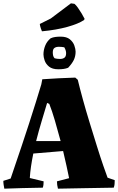

<svg xmlns="http://www.w3.org/2000/svg" viewBox="-20 -1127 709 1153"><path d="M6 6Q4 -4 2 -16.5Q0 -29 0 -41L44 -55Q53 -82 70.5 -133.5Q88 -185 110 -250Q132 -315 154 -383.5Q176 -452 195.5 -514Q215 -576 228 -620L234 -651Q281 -654 333.5 -657Q386 -660 432 -661L447 -648Q459 -598 477.5 -530.5Q496 -463 518.5 -390Q541 -317 562 -249.5Q583 -182 600.5 -131.5Q618 -81 626 -60L669 -45Q669 -33 668 -21.5Q667 -10 663 0Q572 1 486.5 3Q401 5 328 6Q322 -17 322 -38L395 -57Q389 -88 379.5 -130.5Q370 -173 359 -220L180 -205Q172 -166 166.5 -129Q161 -92 159 -58L242 -38Q242 -28 241 -18.5Q240 -9 237 0Q173 1 114.5 2.5Q56 4 6 6ZM197 -280H344Q327 -344 309.5 -403.5Q292 -463 276 -503L263 -509Q248 -459 230 -399Q212 -339 197 -280ZM330 -711Q294 -711 274.5 -727Q255 -743 248 -764Q241 -785 241 -800Q241 -827 251.5 -853Q262 -879 284 -897Q297 -903 312 -905Q327 -907 344 -907Q380 -907 399.5 -891Q419 -875 426.5 -853.5Q434 -832 434 -817Q434 -789 423 -766.5Q412 -744 389 -720Q376 -715 362 -713Q348 -711 330 -711ZM341 -773Q357 -773 367 -780.5Q377 -788 377 -808Q377 -815 374.5 -824Q372 -833 366 -843Q351 -846 333 -846Q317 -846 307 -839Q297 -832 297 -812Q297 -803 299 -793.5Q301 -784 308 -777Q315 -775 323.5 -774Q332 -773 341 -773ZM232 -939Q225 -955 221 -971L219 -983L285 -1016L406 -1107L427 -1104Q436 -1097 447.5 -1081Q459 -1065 470 -1046.5Q481 -1028 488 -1014L485 -1007Q451 -984 384.5 -965.5Q318 -947 232 -939Z"/></svg>

Font: Labrada ExtraBold
Style: Regular
Weight: 800
Designer: Mercedes Jáuregui
Foundry: Omnibus-Type Team
Version: Version 1.000; ttfautohint (v1.8.4.7-5d5b)